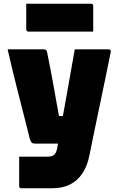

<svg xmlns="http://www.w3.org/2000/svg" viewBox="-20 -812 640 1032"><path d="M564 -547Q569 -547 573 -543Q577 -539 575 -531Q561 -461 547 -394Q533 -327 519 -259.5Q505 -192 490.5 -123Q476 -54 461 21Q450 79 423.5 119Q397 159 356.5 179.5Q316 200 259 200Q238 200 211 200Q184 200 158.5 200Q133 200 115 200Q97 200 94 200Q89 200 86 197Q83 194 83 189V30H103Q136 30 169 30Q202 30 235 30Q259 30 270.5 20.5Q282 11 287 -13Q294 -56 303 -106Q312 -156 322 -210.5Q332 -265 342 -321.5Q352 -378 362 -435Q372 -492 382 -547Q399 -547 422 -547Q445 -547 470.5 -547Q496 -547 520.5 -547Q545 -547 564 -547ZM215 -547Q223 -547 227.5 -543Q232 -539 233 -532Q242 -488 249.5 -449Q257 -410 263.5 -375Q270 -340 275.5 -308Q281 -276 286.5 -246Q292 -216 297 -188H367L338 -40H172Q162 -40 156 -42Q150 -44 147 -49.5Q144 -55 140 -66Q136 -83 126.5 -120.5Q117 -158 104 -209.5Q91 -261 76 -319Q61 -377 47 -435.5Q33 -494 21 -547Q38 -547 62.5 -547Q87 -547 114.5 -547Q142 -547 168.5 -547Q195 -547 215 -547ZM121 -792H470Q475 -792 478 -789Q481 -786 481 -781Q481 -762 481 -737Q481 -712 481 -687Q481 -662 481 -642H132Q129 -642 126.5 -643.5Q124 -645 122.5 -647.5Q121 -650 121 -653Q121 -673 121 -698Q121 -723 121 -748Q121 -773 121 -792Z"/></svg>

Font: Recursive Black
Style: Regular
Weight: 900
Version: Version 1.085